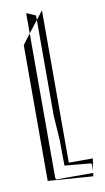

<svg xmlns="http://www.w3.org/2000/svg" viewBox="-84 -751 437 802"><g transform="rotate(-10 135.0 -350.0)"><path d="M87 -14V-624L54 -580V-4L245 10L247 -4H89ZM134 -55 244 -45 248 -41V-13L256 -64H154V-710L126 -674V-269L133 -162ZM87 -709H90L126 -693V-674L87 -624ZM247 -4 248 -13 247 -4Z"/></g></svg>

Font: Quebrada
Style: Regular
Weight: 400
Designer: deFharo
Foundry: deFharo
Version: Version 1.034 2012